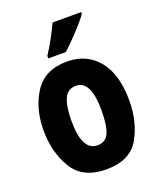

<svg xmlns="http://www.w3.org/2000/svg" viewBox="-143 -854 786 951"><g transform="rotate(-20 250.0 -378.5)"><path d="M253 9Q378 9 426.5 -75.5Q475 -160 475 -273Q475 -412 414 -486Q353 -560 250 -560Q133 -560 79 -477Q25 -394 25 -278Q25 -163 77 -77Q129 9 253 9ZM252 -118Q171 -118 171 -275Q171 -352 189 -392Q207 -432 251 -432Q329 -432 329 -275Q329 -194 312 -156Q295 -118 252 -118ZM169 -606H262Q297 -638 339 -683Q381 -728 401 -757V-766H250Q234 -732 214.5 -695.5Q195 -659 169 -619Z"/></g></svg>

Font: Noto Sans Mono Condensed Extra
Style: Regular
Weight: 800
Width: 3
Designer: Monotype Design Team
Foundry: Monotype Imaging Inc.
Version: Version 1.900